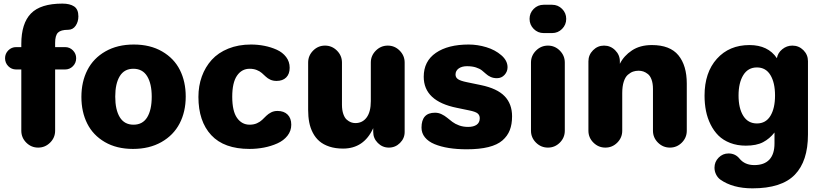

<svg xmlns="http://www.w3.org/2000/svg" viewBox="-20 -804 4529 1056"><path d="M7.8 -483.9Q7.8 -508.8 25.6 -526.9Q43.5 -544.9 68.8 -544.9H97.2V-562Q97.2 -675.3 150.1 -729.7Q203.1 -784.2 323.2 -784.2Q364.3 -784.2 387.7 -768.6Q411.1 -752.9 411.1 -713.9Q411.1 -684.6 396 -662.4Q380.9 -640.1 354 -640.1Q314.9 -640.1 299.1 -624.8Q283.2 -609.4 283.2 -567.9V-544.9H337.9Q363.3 -544.9 381.1 -526.9Q398.9 -508.8 398.9 -483.9Q398.9 -458 381.1 -439.9Q363.3 -421.9 337.9 -421.9H283.2V-85Q283.2 -46.9 255.6 -19.5Q228 7.8 189.9 7.8Q151.9 7.8 124.5 -19.5Q97.2 -46.9 97.2 -85V-421.9H68.8Q43.5 -421.9 25.6 -439.9Q7.8 -458 7.8 -483.9Z M427.7 -271Q427.7 -354.5 460.9 -419.2Q494.1 -483.9 560.1 -521.5Q626 -559.1 715.8 -559.1Q806.2 -559.1 871.8 -521Q937.5 -482.9 969.5 -418.9Q1001.5 -355 1001.5 -272.9Q1001.5 -189.5 967.8 -124.8Q934.1 -60.1 867.7 -22.5Q801.3 15.1 711.4 15.1Q621.6 15.1 556.6 -22.7Q491.7 -60.5 459.7 -124.5Q427.7 -188.5 427.7 -271ZM613.8 -272.9Q613.8 -200.2 638.9 -159.2Q664.1 -118.2 714.4 -118.2Q764.6 -118.2 789.6 -158.9Q814.5 -199.7 814.5 -272Q814.5 -343.8 789.3 -384.8Q764.2 -425.8 713.4 -425.8Q663.6 -425.8 638.7 -385Q613.8 -344.2 613.8 -272.9Z M1071.3 -271Q1071.3 -331.5 1090.1 -383.5Q1108.9 -435.5 1144.5 -474.9Q1180.2 -514.2 1235.6 -536.6Q1291 -559.1 1360.4 -559.1Q1397.9 -559.1 1434.1 -552Q1470.2 -544.9 1502.2 -530.5Q1534.2 -516.1 1553.7 -490.5Q1573.2 -464.8 1573.2 -431.2Q1573.2 -397 1554 -377.9Q1534.7 -358.9 1501 -358.9Q1481.9 -358.9 1467 -365.7Q1452.1 -372.6 1441.7 -382.6Q1431.2 -392.6 1420.2 -402.3Q1409.2 -412.1 1392.1 -418.9Q1375 -425.8 1353 -425.8Q1309.6 -425.8 1283.4 -387.7Q1257.3 -349.6 1257.3 -272Q1257.3 -192.9 1283.7 -155.5Q1310.1 -118.2 1353 -118.2Q1375.5 -118.2 1393.1 -126Q1410.6 -133.8 1422.1 -145Q1433.6 -156.2 1444.8 -167.2Q1456.1 -178.2 1471.4 -186Q1486.8 -193.8 1506.3 -193.8Q1541.5 -193.8 1561.8 -173.8Q1582 -153.8 1582 -118.2Q1582 -84 1561 -57.4Q1540 -30.8 1505.6 -15.4Q1471.2 0 1432.1 7.6Q1393.1 15.1 1352.1 15.1Q1212.4 15.1 1141.8 -60.8Q1071.3 -136.7 1071.3 -271Z M1674.8 -199.2V-460Q1674.8 -498 1702.1 -525.6Q1729.5 -553.2 1767.6 -553.2Q1805.7 -553.2 1833.3 -525.6Q1860.8 -498 1860.8 -460V-228Q1860.8 -198.2 1868.2 -177Q1875.5 -155.8 1887.2 -145.8Q1898.9 -135.7 1910.6 -131.3Q1922.4 -127 1934.6 -127Q1973.6 -127 1996.6 -158Q2019.5 -189 2019.5 -248V-460Q2019.5 -498 2047.1 -525.6Q2074.7 -553.2 2112.8 -553.2Q2150.9 -553.2 2178.2 -525.6Q2205.6 -498 2205.6 -460V-78.1Q2205.6 -43 2179.9 -17.6Q2154.3 7.8 2118.7 7.8Q2083.5 7.8 2058.1 -17.6Q2032.7 -43 2032.7 -78.1V-99.1Q1981.4 13.2 1866.7 13.2Q1824.2 13.2 1791.3 2.2Q1758.3 -8.8 1736.6 -27.6Q1714.8 -46.4 1700.7 -73.5Q1686.5 -100.6 1680.7 -131.6Q1674.8 -162.6 1674.8 -199.2Z M2547.4 17.1Q2493.2 17.1 2448.7 10Q2404.3 2.9 2370.1 -11.2Q2335.9 -25.4 2317.1 -48.6Q2298.3 -71.8 2298.3 -102.1Q2298.3 -184.1 2372.6 -184.1Q2391.6 -184.1 2408.4 -176Q2425.3 -168 2439.2 -156.5Q2453.1 -145 2468.3 -133.5Q2483.4 -122.1 2505.6 -114Q2527.8 -106 2554.7 -106Q2584.5 -106 2601.6 -117.9Q2618.7 -129.9 2618.7 -153.8Q2618.7 -170.4 2606.9 -180.2Q2595.2 -189.9 2560.5 -196.8L2492.7 -210.9Q2310.5 -247.6 2310.5 -381.8Q2310.5 -467.3 2377.2 -513.2Q2443.8 -559.1 2557.6 -559.1Q2606.4 -559.1 2654.8 -544.4Q2703.1 -529.8 2737.3 -500.2Q2771.5 -470.7 2771.5 -434.1Q2771.5 -410.2 2754.9 -392.1Q2738.3 -374 2713.4 -374Q2693.4 -374 2678.5 -380.9Q2663.6 -387.7 2653.1 -397.5Q2642.6 -407.2 2630.6 -416.7Q2618.7 -426.3 2597.9 -433.1Q2577.1 -439.9 2548.3 -439.9Q2520.5 -439.9 2502.9 -427.5Q2485.4 -415 2485.4 -394Q2485.4 -377.4 2499.5 -368.2Q2513.7 -358.9 2547.4 -352.1L2625.5 -335.9Q2714.4 -317.4 2755.4 -274.9Q2796.4 -232.4 2796.4 -164.1Q2796.4 -120.6 2783.9 -88.4Q2771.5 -56.2 2743.4 -31.7Q2715.3 -7.3 2666.3 4.9Q2617.2 17.1 2547.4 17.1Z M2970.2 -777.8H3016.6Q3048.8 -777.8 3071.5 -755.1Q3094.2 -732.4 3094.2 -700.2Q3094.2 -668 3071.5 -645Q3048.8 -622.1 3016.6 -622.1H2970.2Q2938 -622.1 2915.3 -645Q2892.6 -668 2892.6 -700.2Q2892.6 -732.4 2915.3 -755.1Q2938 -777.8 2970.2 -777.8ZM2900.4 -85V-460Q2900.4 -498 2928 -525.6Q2955.6 -553.2 2993.7 -553.2Q3031.7 -553.2 3059.1 -525.6Q3086.4 -498 3086.4 -460V-85Q3086.4 -46.9 3059.1 -19.5Q3031.7 7.8 2993.7 7.8Q2955.6 7.8 2928 -19.5Q2900.4 -46.9 2900.4 -85Z M3216.3 -85V-466.8Q3216.3 -502 3241.7 -527.6Q3267.1 -553.2 3302.2 -553.2Q3337.9 -553.2 3363.5 -527.6Q3389.2 -502 3389.2 -466.8V-453.1Q3411.6 -497.6 3456.1 -526.9Q3500.5 -556.2 3565.4 -556.2Q3665 -556.2 3711.2 -500Q3757.3 -443.8 3757.3 -344.2V-85Q3757.3 -46.9 3730 -19.5Q3702.6 7.8 3664.6 7.8Q3626.5 7.8 3598.9 -19.5Q3571.3 -46.9 3571.3 -85V-314.9Q3571.3 -344.7 3563.7 -365.7Q3556.2 -386.7 3543.5 -396.7Q3530.8 -406.7 3518.3 -410.9Q3505.9 -415 3492.2 -415Q3476.1 -415 3461.9 -410.2Q3447.8 -405.3 3433.3 -392.8Q3418.9 -380.4 3410.6 -354.7Q3402.3 -329.1 3402.3 -292V-85Q3402.3 -46.9 3375 -19.5Q3347.7 7.8 3309.6 7.8Q3271.5 7.8 3243.9 -19.5Q3216.3 -46.9 3216.3 -85Z M3855 -277.8Q3855 -405.3 3922.9 -480.7Q3990.7 -556.2 4102.1 -556.2Q4204.1 -556.2 4252.9 -483.9Q4257.8 -513.2 4282.5 -533.2Q4307.1 -553.2 4337.9 -553.2Q4373.5 -553.2 4398.7 -528.1Q4423.8 -502.9 4423.8 -467.8V-64Q4423.8 82.5 4351.3 157.2Q4278.8 231.9 4118.7 231.9Q4009.3 231.9 3940.9 183.1Q3926.8 172.4 3918.2 155Q3909.7 137.7 3909.7 118.2Q3909.7 85.9 3932.4 63Q3955.1 40 3986.8 40Q4023.9 40 4046.9 67.9Q4076.2 104 4128.9 104Q4183.1 104 4211.4 74Q4239.7 43.9 4239.7 -15.1V-75.2Q4212.9 -41 4176.8 -22Q4140.6 -2.9 4082 -2.9Q4034.7 -2.9 3996.1 -17.8Q3957.5 -32.7 3931.6 -58.3Q3905.8 -84 3888.2 -119.4Q3870.6 -154.8 3862.8 -194.3Q3855 -233.9 3855 -277.8ZM4042 -278.8Q4042 -208.5 4068.1 -166.7Q4094.2 -125 4143.1 -125Q4191.9 -125 4217.3 -166.7Q4242.7 -208.5 4242.7 -278.8Q4242.7 -349.1 4217.3 -391.1Q4191.9 -433.1 4143.1 -433.1Q4094.2 -433.1 4068.1 -390.9Q4042 -348.6 4042 -278.8Z"/></svg>

Font: Jellee Roman
Style: Bold
Weight: 700
Designer: Alfredo Marco Pradil
Foundry: Alfredo Marco Pradil and JAM Design
Version: Version 1.000